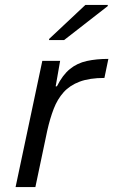

<svg xmlns="http://www.w3.org/2000/svg" viewBox="-20 -756 458 776"><path d="M43 0 151 -510H223L205 -407H210Q233 -453 262.5 -477Q292 -501 331 -509.5Q370 -518 418 -518L402 -441Q342 -441 302 -426Q262 -411 237 -383Q212 -355 197 -316Q182 -277 171 -228L123 0ZM178 -594 179 -599 325 -736H416L415 -731L239 -594Z"/></svg>

Font: Saira SemiExpanded
Style: Italic
Weight: 400
Width: 6
Italic angle: -12°
Designer: Hector Gatti with collaboration of the Omnibus-Type team
Foundry: Omnibus-Type
Version: Version 1.101